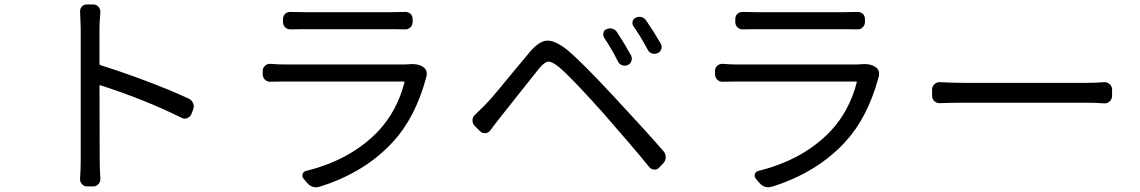

<svg xmlns="http://www.w3.org/2000/svg" viewBox="-20 -794 5040 849"><path d="M815.4 -357.4Q829.1 -350.6 834 -336.9Q836.9 -330.1 836.9 -323.2Q836.9 -316.4 834 -309.6L826.2 -289.1Q820.3 -276.4 807.6 -271.5Q794.9 -266.6 782.2 -273.4Q621.1 -353.5 423.8 -417Q419.9 -418 419.9 -414.1L420.9 -87.9Q420.9 -47.9 423.8 -4.9Q424.8 9.8 415.5 20Q406.2 30.3 392.6 30.3H365.2Q351.6 30.3 342.3 20Q333 9.8 334 -4.9Q336.9 -45.9 336.9 -87.9V-669.9L334 -743.2Q334 -754.9 340.8 -763.7Q350.6 -774.4 363.3 -774.4H392.6Q406.2 -774.4 415.5 -763.7Q424.8 -752.9 423.8 -739.3Q419.9 -695.3 419.9 -669.9V-511.7Q419.9 -506.8 423.8 -505.9Q515.6 -477.5 626 -436Q736.3 -394.5 815.4 -357.4Z M1788.1 -509.8Q1794.9 -510.7 1801.8 -510.7Q1832 -510.7 1849.6 -499Q1867.2 -488.3 1867.2 -467.8Q1867.2 -459 1864.3 -450.2Q1816.4 -274.4 1718.8 -168Q1593.8 -31.2 1394.5 31.2Q1384.8 34.2 1377 34.2Q1354.5 34.2 1337.9 14.6L1322.3 -3.9Q1314.5 -12.7 1317.9 -23.9Q1321.3 -35.2 1333 -38.1Q1530.3 -86.9 1651.4 -212.9Q1735.4 -301.8 1768.6 -429.7Q1769.5 -433.6 1765.6 -433.6H1239.3Q1211.9 -433.6 1176.8 -432.6Q1162.1 -431.6 1151.9 -441.4Q1141.6 -451.2 1141.6 -465.8V-480.5Q1141.6 -494.1 1151.9 -503.4Q1162.1 -512.7 1176.8 -511.7Q1210.9 -508.8 1239.3 -508.8H1765.6Q1778.3 -508.8 1788.1 -509.8ZM1265.6 -664.1Q1264.6 -664.1 1263.7 -664.1Q1251 -664.1 1241.2 -672.9Q1231.4 -682.6 1231.4 -696.3V-710Q1231.4 -723.6 1241.2 -733.4Q1251 -741.2 1262.7 -741.2Q1264.6 -741.2 1265.6 -741.2Q1289.1 -740.2 1321.3 -740.2H1713.9Q1747.1 -740.2 1770.5 -741.2Q1771.5 -741.2 1772.5 -741.2Q1785.2 -741.2 1794.9 -733.4Q1804.7 -723.6 1804.7 -710V-696.3Q1804.7 -682.6 1794.4 -672.9Q1784.2 -663.1 1770.5 -664.1Q1744.1 -665 1712.9 -665H1321.3Q1293 -665 1265.6 -664.1Z M2651.4 -627Q2645.5 -637.7 2648.4 -649.4Q2651.4 -661.1 2662.1 -665Q2674.8 -670.9 2688 -667Q2701.2 -663.1 2708 -652.3Q2743.2 -598.6 2770.5 -548.8Q2776.4 -537.1 2772 -524.4Q2767.6 -511.7 2755.9 -506.3Q2744.1 -501 2731.4 -505.4Q2718.8 -509.8 2712.9 -521.5Q2683.6 -580.1 2651.4 -627ZM2781.2 -677.7Q2774.4 -687.5 2777.3 -699.2Q2780.3 -710.9 2791 -715.8Q2798.8 -719.7 2806.6 -719.7Q2811.5 -719.7 2816.4 -718.8Q2829.1 -714.8 2836.9 -704.1Q2872.1 -652.3 2901.4 -601.6Q2908.2 -589.8 2904.3 -577.1Q2900.4 -564.5 2888.2 -559.1Q2876 -553.7 2863.3 -557.6Q2850.6 -561.5 2844.7 -573.2Q2814.5 -629.9 2781.2 -677.7ZM2147.5 -216.8Q2139.6 -206.1 2126 -205.1Q2112.3 -204.1 2102.5 -213.9L2078.1 -238.3Q2069.3 -248 2069.3 -261.7Q2069.3 -276.4 2080.1 -286.1Q2099.6 -304.7 2124 -329.1Q2145.5 -350.6 2179.2 -391.1Q2212.9 -431.6 2256.3 -484.4Q2299.8 -537.1 2322.3 -563.5Q2362.3 -611.3 2397.5 -614.3Q2400.4 -614.3 2402.3 -614.3Q2436.5 -614.3 2488.3 -573.2Q2550.8 -521.5 2695.3 -366.2Q2850.6 -199.2 2914.1 -125Q2923.8 -114.3 2923.8 -99.6Q2923.8 -85 2914.1 -73.2L2895.5 -53.7Q2886.7 -43.9 2874 -43.9Q2873 -43.9 2873 -43.9Q2859.4 -44.9 2850.6 -55.7Q2790 -130.9 2647.5 -293.9Q2504.9 -453.1 2452.1 -497.1Q2421.9 -521.5 2405.3 -521.5Q2405.3 -521.5 2404.3 -521.5Q2387.7 -520.5 2362.3 -489.3Q2336.9 -458 2271 -374.5Q2205.1 -291 2184.6 -265.6Q2170.9 -248 2147.5 -216.8Z M3788.1 -509.8Q3794.9 -510.7 3801.8 -510.7Q3832 -510.7 3849.6 -499Q3867.2 -488.3 3867.2 -467.8Q3867.2 -459 3864.3 -450.2Q3816.4 -274.4 3718.8 -168Q3593.8 -31.2 3394.5 31.2Q3384.8 34.2 3377 34.2Q3354.5 34.2 3337.9 14.6L3322.3 -3.9Q3314.5 -12.7 3317.9 -23.9Q3321.3 -35.2 3333 -38.1Q3530.3 -86.9 3651.4 -212.9Q3735.4 -301.8 3768.6 -429.7Q3769.5 -433.6 3765.6 -433.6H3239.3Q3211.9 -433.6 3176.8 -432.6Q3162.1 -431.6 3151.9 -441.4Q3141.6 -451.2 3141.6 -465.8V-480.5Q3141.6 -494.1 3151.9 -503.4Q3162.1 -512.7 3176.8 -511.7Q3210.9 -508.8 3239.3 -508.8H3765.6Q3778.3 -508.8 3788.1 -509.8ZM3265.6 -664.1Q3264.6 -664.1 3263.7 -664.1Q3251 -664.1 3241.2 -672.9Q3231.4 -682.6 3231.4 -696.3V-710Q3231.4 -723.6 3241.2 -733.4Q3251 -741.2 3262.7 -741.2Q3264.6 -741.2 3265.6 -741.2Q3289.1 -740.2 3321.3 -740.2H3713.9Q3747.1 -740.2 3770.5 -741.2Q3771.5 -741.2 3772.5 -741.2Q3785.2 -741.2 3794.9 -733.4Q3804.7 -723.6 3804.7 -710V-696.3Q3804.7 -682.6 3794.4 -672.9Q3784.2 -663.1 3770.5 -664.1Q3744.1 -665 3712.9 -665H3321.3Q3293 -665 3265.6 -664.1Z M4136.7 -337.9Q4123 -336.9 4112.3 -346.2Q4101.6 -355.5 4101.6 -370.1V-398.4Q4101.6 -412.1 4112.3 -421.9Q4122.1 -430.7 4134.8 -430.7Q4135.7 -430.7 4136.7 -430.7Q4192.4 -427.7 4241.2 -427.7H4789.1Q4826.2 -427.7 4862.3 -430.7Q4876 -431.6 4886.7 -421.9Q4897.5 -412.1 4897.5 -398.4V-370.1Q4897.5 -355.5 4886.7 -345.7Q4877 -336.9 4865.2 -336.9Q4863.3 -336.9 4862.3 -336.9Q4820.3 -339.8 4790 -339.8H4241.2Q4183.6 -339.8 4136.7 -337.9Z"/></svg>

Font: Gen Jyuu GothicL Regular
Style: Regular
Weight: 400
Designer: [Source Han Sans]
Ryoko NISHIZUKA  (kana & ideographs); Paul D. Hunt (Latin, Greek & Cyrillic); Wenlong ZHANG  (bopomofo
Version: Version 1.002.20150607